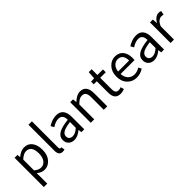

<svg xmlns="http://www.w3.org/2000/svg" viewBox="190 -2075 3581 3581"><g transform="rotate(-45 1980.5 -284.0)"><path d="M91.8 228.5V-543H167L174.8 -481.4H177.7Q269.5 -556.6 350.6 -556.6Q454.1 -556.6 510.7 -481.9Q567.4 -407.2 567.4 -280.3Q567.4 -146.5 498.5 -66.9Q429.7 12.7 331.1 12.7Q256.8 12.7 180.7 -49.8L182.6 44.9V228.5ZM471.7 -279.3Q471.7 -480.5 329.1 -480.5Q263.7 -480.5 182.6 -405.3V-120.1Q248 -63.5 316.4 -63.5Q384.8 -63.5 428.2 -121.6Q471.7 -179.7 471.7 -279.3Z M807.6 12.7Q710.9 12.7 710.9 -108.4V-795.9H801.8V-101.6Q801.8 -63.5 828.1 -63.5Q836.9 -63.5 846.7 -65.4L860.4 4.9Q839.8 12.7 807.6 12.7Z M1120.1 12.7Q1049.8 12.7 1005.4 -28.3Q960.9 -69.3 960.9 -140.6Q960.9 -228.5 1040.5 -276.4Q1120.1 -324.2 1294.9 -343.8Q1294.9 -481.4 1183.6 -481.4Q1106.4 -481.4 1020.5 -422.9L984.4 -486.3Q1092.8 -556.6 1198.2 -556.6Q1293.9 -556.6 1340.3 -497.6Q1386.7 -438.5 1386.7 -334V0H1311.5L1303.7 -65.4H1300.8Q1207 12.7 1120.1 12.7ZM1146.5 -59.6Q1213.9 -59.6 1294.9 -131.8V-284.2Q1162.1 -267.6 1106.4 -234.9Q1050.8 -202.1 1050.8 -147.5Q1050.8 -103.5 1077.1 -81.5Q1103.5 -59.6 1146.5 -59.6Z M1558.6 0V-543H1633.8L1641.6 -464.8H1644.5Q1738.3 -556.6 1827.1 -556.6Q1993.2 -556.6 1993.2 -343.8V0H1901.4V-332Q1901.4 -408.2 1877 -442.4Q1852.5 -476.6 1798.8 -476.6Q1759.8 -476.6 1726.6 -457Q1693.4 -437.5 1649.4 -393.6V0Z M2339.8 12.7Q2256.8 12.7 2221.2 -34.2Q2185.5 -81.1 2185.5 -168V-468.8H2104.5V-538.1L2189.5 -543L2200.2 -695.3H2276.4V-543H2422.9V-468.8H2276.4V-166Q2276.4 -113.3 2295.4 -86.9Q2314.5 -60.5 2360.4 -60.5Q2383.8 -60.5 2421.9 -75.2L2440.4 -6.8Q2377.9 12.7 2339.8 12.7Z M2764.6 12.7Q2653.3 12.7 2579.1 -64.5Q2504.9 -141.6 2504.9 -271.5Q2504.9 -398.4 2578.1 -477.5Q2651.4 -556.6 2750 -556.6Q2852.5 -556.6 2909.2 -488.3Q2965.8 -419.9 2965.8 -301.8Q2965.8 -275.4 2961.9 -250H2595.7Q2599.6 -163.1 2649.4 -111.3Q2699.2 -59.6 2776.4 -59.6Q2849.6 -59.6 2912.1 -102.5L2945.3 -43Q2860.4 12.7 2764.6 12.7ZM2594.7 -315.4H2885.7Q2885.7 -397.5 2850.6 -440.9Q2815.4 -484.4 2751 -484.4Q2691.4 -484.4 2647 -439Q2602.5 -393.6 2594.7 -315.4Z M3224.6 12.7Q3154.3 12.7 3109.9 -28.3Q3065.4 -69.3 3065.4 -140.6Q3065.4 -228.5 3145 -276.4Q3224.6 -324.2 3399.4 -343.8Q3399.4 -481.4 3288.1 -481.4Q3210.9 -481.4 3125 -422.9L3088.9 -486.3Q3197.3 -556.6 3302.7 -556.6Q3398.4 -556.6 3444.8 -497.6Q3491.2 -438.5 3491.2 -334V0H3416L3408.2 -65.4H3405.3Q3311.5 12.7 3224.6 12.7ZM3251 -59.6Q3318.4 -59.6 3399.4 -131.8V-284.2Q3266.6 -267.6 3210.9 -234.9Q3155.3 -202.1 3155.3 -147.5Q3155.3 -103.5 3181.6 -81.5Q3208 -59.6 3251 -59.6Z M3663.1 0V-543H3738.3L3746.1 -444.3H3749Q3778.3 -497.1 3818.4 -526.9Q3858.4 -556.6 3903.3 -556.6Q3938.5 -556.6 3960.9 -544.9L3944.3 -464.8Q3921.9 -473.6 3891.6 -473.6Q3853.5 -473.6 3816.4 -443.4Q3779.3 -413.1 3753.9 -348.6V0Z"/></g></svg>

Font: GenYoGothic TW TTF Regular
Style: Regular
Weight: 400
Version: Version 1.300